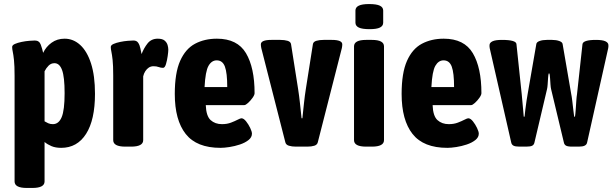

<svg xmlns="http://www.w3.org/2000/svg" viewBox="-20 -722 3039 948"><path d="M112 206Q52 206 52 174V-347Q52 -398 49 -425.5Q46 -453 43 -466.5Q40 -480 40 -490Q40 -499 53.5 -505Q67 -511 86.5 -515Q106 -519 124.5 -520.5Q143 -522 152 -522Q174 -522 181.5 -501Q189 -480 193 -461Q207 -491 234.5 -511Q262 -531 299 -531Q342 -531 376 -500Q410 -469 429.5 -408.5Q449 -348 449 -259Q449 -130 405 -61Q361 8 282 8Q254 8 234 -0.5Q214 -9 200 -21V174Q200 206 140 206ZM241 -109Q270 -109 284.5 -143.5Q299 -178 299 -262Q299 -342 286.5 -376Q274 -410 249 -410Q232 -410 220 -398Q208 -386 200 -370V-123Q208 -118 218 -113.5Q228 -109 241 -109Z M599 2Q539 2 539 -30V-349Q539 -399 536 -426Q533 -453 530 -466.5Q527 -480 527 -490Q527 -499 540.5 -505Q554 -511 573.5 -515Q593 -519 611.5 -520.5Q630 -522 639 -522Q655 -522 662.5 -510.5Q670 -499 673 -483.5Q676 -468 679 -455Q690 -484 708.5 -507.5Q727 -531 759 -531Q782 -531 793 -521.5Q804 -512 807.5 -499.5Q811 -487 811 -477Q811 -467 808 -445.5Q805 -424 799.5 -405.5Q794 -387 785 -387Q774 -387 763.5 -391Q753 -395 738 -395Q725 -395 715 -388.5Q705 -382 697.5 -370.5Q690 -359 687 -345V-30Q687 2 627 2Z M1069 8Q951 8 897 -60.5Q843 -129 843 -258Q843 -362 869.5 -421.5Q896 -481 943 -506Q990 -531 1051 -531Q1152 -531 1194.5 -459.5Q1237 -388 1237 -262Q1237 -253 1227 -239Q1217 -225 1205 -214Q1193 -203 1186 -203H996Q998 -149 1020 -129Q1042 -109 1076 -109Q1101 -109 1120.5 -116.5Q1140 -124 1153.5 -131Q1167 -138 1172 -138Q1183 -138 1195 -123Q1207 -108 1215.5 -90Q1224 -72 1224 -62Q1224 -44 1207 -30.5Q1190 -17 1164.5 -8.5Q1139 0 1113 4Q1087 8 1069 8ZM990 -292H1102Q1102 -362 1090.5 -393Q1079 -424 1050 -424Q1025 -424 1009.5 -397Q994 -370 990 -292Z M1441 2Q1421 2 1406.5 -2.5Q1392 -7 1389 -19L1270 -485Q1269 -490 1268.5 -494.5Q1268 -499 1268 -503Q1268 -525 1320 -525H1364Q1385 -525 1400 -520.5Q1415 -516 1417 -504L1452 -282Q1457 -250 1461 -213Q1465 -176 1469 -138H1473Q1477 -176 1481 -213.5Q1485 -251 1490 -282L1525 -504Q1527 -516 1542 -520.5Q1557 -525 1578 -525H1618Q1670 -525 1670 -503Q1670 -499 1669.5 -494.5Q1669 -490 1668 -485L1549 -19Q1546 -7 1532 -2.5Q1518 2 1497 2Z M1788 2Q1728 2 1728 -30V-493Q1728 -525 1788 -525H1816Q1876 -525 1876 -493V-30Q1876 2 1816 2ZM1805 -578Q1768 -578 1751.5 -586Q1735 -594 1735 -610V-670Q1735 -686 1751.5 -694Q1768 -702 1802 -702Q1839 -702 1855.5 -694Q1872 -686 1872 -670V-610Q1872 -594 1856 -586Q1840 -578 1805 -578Z M2189 8Q2071 8 2017 -60.5Q1963 -129 1963 -258Q1963 -362 1989.5 -421.5Q2016 -481 2063 -506Q2110 -531 2171 -531Q2272 -531 2314.5 -459.5Q2357 -388 2357 -262Q2357 -253 2347 -239Q2337 -225 2325 -214Q2313 -203 2306 -203H2116Q2118 -149 2140 -129Q2162 -109 2196 -109Q2221 -109 2240.5 -116.5Q2260 -124 2273.5 -131Q2287 -138 2292 -138Q2303 -138 2315 -123Q2327 -108 2335.5 -90Q2344 -72 2344 -62Q2344 -44 2327 -30.5Q2310 -17 2284.5 -8.5Q2259 0 2233 4Q2207 8 2189 8ZM2110 -292H2222Q2222 -362 2210.5 -393Q2199 -424 2170 -424Q2145 -424 2129.5 -397Q2114 -370 2110 -292Z M2545 2Q2524 2 2515 -3Q2506 -8 2504 -19L2398 -484Q2397 -488 2397 -492Q2397 -496 2397 -499Q2397 -511 2411.5 -518Q2426 -525 2458 -525Q2529 -525 2530 -504L2556 -257Q2557 -246 2559 -224Q2561 -202 2563 -180Q2565 -158 2566 -146H2570Q2571 -160 2574 -182Q2577 -204 2580 -226Q2583 -248 2586 -262L2628 -504Q2629 -514 2644 -519.5Q2659 -525 2680 -525H2706Q2726 -525 2741.5 -519.5Q2757 -514 2758 -504L2800 -260Q2803 -246 2805.5 -224.5Q2808 -203 2810.5 -181.5Q2813 -160 2815 -146H2819Q2821 -158 2822.5 -180Q2824 -202 2825.5 -224Q2827 -246 2829 -257L2856 -504Q2859 -525 2923 -525Q2955 -525 2969.5 -518Q2984 -511 2984 -499Q2984 -496 2984 -492Q2984 -488 2983 -484L2879 -19Q2877 -8 2867 -3Q2857 2 2838 2H2806Q2783 2 2774.5 -3Q2766 -8 2764 -19L2701 -282Q2699 -290 2698 -305Q2697 -320 2696 -335.5Q2695 -351 2693 -359H2689Q2687 -351 2686 -335.5Q2685 -320 2684 -305Q2683 -290 2681 -282L2619 -19Q2617 -8 2608.5 -3Q2600 2 2578 2Z"/></svg>

Font: Asap Condensed VF Beta
Style: Regular
Weight: 400
Designer: Pablo Cosgaya
Foundry: Omnibus-Type
Version: Version 1.008